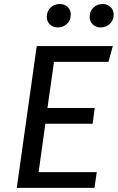

<svg xmlns="http://www.w3.org/2000/svg" viewBox="-20 -913 572 933"><path d="M158.5 -689.1H528.2L507 -612.4H242.4L210.6 -388.3H440.2L430.2 -311.7H200.5L167.6 -76.7H450.2L439.1 0H61.5ZM260.6 -779.8Q237.4 -779.8 222.3 -794.4Q207.3 -809 207.3 -831.1Q207.3 -858.3 225.4 -875.9Q243.5 -893.5 270.7 -893.5Q293.8 -893.5 308.9 -878.9Q324 -864.3 324 -842.2Q324 -815 305.9 -797.4Q287.7 -779.8 260.6 -779.8ZM468.9 -779.8Q445.7 -779.8 430.6 -794.4Q415.6 -809 415.6 -831.1Q415.6 -858.3 433.7 -875.9Q451.8 -893.5 479 -893.5Q502.1 -893.5 517.2 -878.9Q532.3 -864.3 532.3 -842.2Q532.3 -815 514.2 -797.4Q496 -779.8 468.9 -779.8Z"/></svg>

Font: Fira Sans Variable
Style: Italic
Weight: 397
Italic angle: -8°
Designer: Carrois Corporate & Edenspiekermann AG
Foundry: Carrois Corporate GbR & Edenspiekermann AG
Version: Version 4.202